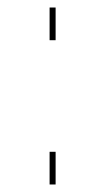

<svg xmlns="http://www.w3.org/2000/svg" viewBox="-20 -491 280 511"><path d="M112 -471H128V-384H112ZM112 -87H128V0H112Z"/></svg>

Font: HK Grotesk Thin
Style: Regular
Weight: 100
Designer: Alfredo Marco Pradil
Foundry: Hanken Design Co.
Version: Version 3.001